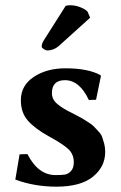

<svg xmlns="http://www.w3.org/2000/svg" viewBox="-20 -698 459 728"><path d="M54.2 -112.8 84 -113.8Q125 -33.7 190.9 -34.2Q213.9 -34.2 226.3 -36.1Q238.8 -38.1 249.3 -49.6Q259.8 -61 259.8 -83Q259.8 -111.8 241 -130.9Q222.2 -149.9 165 -181.2Q114.3 -209 86.7 -239.5Q59.1 -270 59.1 -317.9Q59.1 -374 108.2 -406.5Q157.2 -439 228 -439Q314 -439 360.8 -413.1L362.8 -410.2L344.2 -319.8L316.9 -318.8Q281.7 -394 226.1 -394Q177.2 -394 176.8 -345.2Q176.8 -323.2 191.9 -308.6Q207 -293.9 236.8 -277.8Q240.7 -275.9 262.9 -264.4Q285.2 -252.9 290 -250Q294.9 -247.1 312.5 -236.1Q330.1 -225.1 335.4 -219Q340.8 -212.9 352.3 -200.9Q363.8 -189 367.4 -178.5Q371.1 -168 375 -153.6Q378.9 -139.2 378.9 -122.1Q378.9 -65.9 332.5 -28.1Q286.1 9.8 193.8 9.8Q110.8 9.8 38.1 -17.1ZM229 -675.8Q234.9 -677.7 245.1 -678.2Q266.1 -678.2 285.6 -670.2Q305.2 -662.1 312 -653.8L321.8 -630.9L202.1 -522.9Q183.1 -506.8 159.2 -506.8Q153.3 -506.8 145.8 -512Q138.2 -517.1 138.2 -521Q138.2 -533.2 146 -544.9Z"/></svg>

Font: Linux Biolinum O
Style: Bold
Weight: 700
Designer: Philipp H. Poll
Foundry: Philipp H. Poll
Version: Version 1.3.2